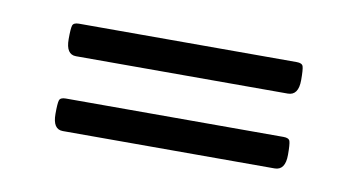

<svg xmlns="http://www.w3.org/2000/svg" viewBox="-34 -396 525 283"><g transform="rotate(10 229.0 -254.0)"><path d="M387 -286H70Q55 -286 55 -309Q55 -325 56.5 -329.5Q58 -334 66 -334H392Q400 -334 401.5 -329.5Q403 -325 403 -309Q403 -286 387 -286ZM387 -174H70Q55 -174 55 -197Q55 -213 56.5 -217.5Q58 -222 66 -222H392Q400 -222 401.5 -217.5Q403 -213 403 -197Q403 -174 387 -174Z"/></g></svg>

Font: Bonbon
Style: Regular
Weight: 400
Designer: Ksenia Erulevich
Foundry: Cyreal (www.cyreal.org)
Version: Version 1.001